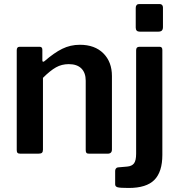

<svg xmlns="http://www.w3.org/2000/svg" viewBox="-20 -762 888 952"><path d="M67 -4C69.7 -1.3 74.3 0 81 0H170C178.7 0 184.7 -1.5 188 -4.5C191.3 -7.5 193 -12.7 193 -20V-376C217 -400 238.5 -417.3 257.5 -428C276.5 -438.7 297.7 -444 321 -444C348.3 -444 369.2 -436.8 383.5 -422.5C397.8 -408.2 405 -388 405 -362V-18C405 -11.3 406.2 -6.7 408.5 -4C410.8 -1.3 415.3 0 422 0H514C528 0 535 -7 535 -21V-385C535 -431.7 520.8 -469.2 492.5 -497.5C464.2 -525.8 425.3 -540 376 -540C344.7 -540 315.5 -533.3 288.5 -520C261.5 -506.7 232.3 -486.3 201 -459C197.7 -456.3 195 -455.3 193 -456C191 -456.7 190 -459 190 -463V-515C190 -525 185.7 -530 177 -530H77C67.7 -530 63 -524.3 63 -513V-18C63 -11.3 64.3 -6.7 67 -4ZM788 -628V-725C788 -730.3 786.5 -734.5 783.5 -737.5C780.5 -740.5 776.7 -742 772 -742H670C664.7 -742 660.5 -740.3 657.5 -737C654.5 -733.7 653 -729 653 -723V-625C653 -611.7 659.7 -605 673 -605H764C772.7 -605 778.8 -606.8 782.5 -610.5C786.2 -614.2 788 -620 788 -628ZM745.5 130C771.8 103.3 785 62 785 6V-514C785 -524.7 780.7 -530 772 -530H671C660.3 -530 655 -524.3 655 -513V0C655 22.7 651.5 38.7 644.5 48C637.5 57.3 626 62.7 610 64L564 68C560 68.7 556.8 70.7 554.5 74C552.2 77.3 551 81 551 85V152C551 159.3 555 164.2 563 166.5C571 168.8 589.3 170 618 170C676.7 170 719.2 156.7 745.5 130Z"/></svg>

Font: Libre Franklin SemiBold
Style: Regular
Weight: 600
Designer: Pablo Impallari, Rodrigo Fuenzalida
Foundry: Impallari Type
Version: Version 1.002; ttfautohint (v1.5)